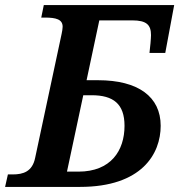

<svg xmlns="http://www.w3.org/2000/svg" viewBox="-44 -734 704 754"><path d="M-24 0H270C513 0 587 -130 587 -240C587 -354 499 -419 341 -419H296L346 -654H475C532 -654 549 -636 549 -596C549 -589 548 -577 547 -564L543 -526H605L640 -714H128L118 -665H132C176 -665 202 -658 202 -629C202 -622 200 -610 198 -601L94 -114C83 -60 47 -49 6 -49H-13ZM316 -360C401 -360 445 -326 445 -240C445 -142 391 -60 264 -60H219L283 -360Z"/></svg>

Font: Noto Serif SemiBold
Style: Italic
Weight: 600
Italic angle: -12°
Designer: Monotype Design Team
Foundry: Monotype Imaging Inc.
Version: Version 2.014